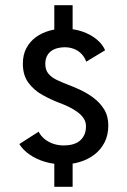

<svg xmlns="http://www.w3.org/2000/svg" viewBox="-20 -720 490 740"><path d="M189.3 0V-110H259.9V0ZM189.3 -580V-700H259.9V-580ZM224.4 -86.5Q187.3 -86.5 154.1 -96.2Q120.9 -105.9 95.2 -123.5Q69.4 -141 54.4 -164.8L128.9 -212.4Q137.6 -195.6 152.4 -183.7Q167.3 -171.9 186.1 -165.6Q205 -159.4 225.9 -159.4Q244.1 -159.4 259.8 -163.6Q275.5 -167.8 287 -177Q298.4 -186.2 304.9 -200.2Q311.4 -214.1 311.4 -233.6Q311.4 -250.4 302.4 -264Q293.3 -277.6 278 -288.6Q262.8 -299.7 244.4 -308.5Q225.9 -317.4 207.4 -324.1Q176.1 -336.1 143.9 -353.9Q111.6 -371.6 89.9 -400.6Q68.1 -429.6 68.1 -474.4Q68.1 -509.4 81.9 -534.9Q95.6 -560.3 118.4 -576.9Q141.3 -593.4 169.8 -601.5Q198.2 -609.5 227.7 -609.5Q265.7 -609.5 297.9 -598.2Q330.1 -586.9 352.8 -568Q375.5 -549.1 385.1 -526.2L312.4 -482.3Q305.4 -501.1 293 -513.4Q280.6 -525.7 264.3 -531.8Q247.9 -537.9 229.2 -537.9Q214.2 -537.9 200.7 -534.2Q187.2 -530.6 176.8 -522.9Q166.4 -515.1 160.5 -502.9Q154.6 -490.6 154.6 -473.3Q154.6 -450.1 166.9 -435.7Q179.3 -421.2 199 -411.9Q218.8 -402.5 240.1 -394.4Q261 -386.6 287.8 -374.3Q314.6 -362.1 339.6 -343.6Q364.7 -325.1 381.1 -298.9Q397.4 -272.6 397.4 -236.6Q397.4 -198.9 382.7 -170.6Q367.9 -142.3 343.2 -123.6Q318.4 -105 287.6 -95.8Q256.8 -86.5 224.4 -86.5Z"/></svg>

Font: League Mono Thin Condensed
Style: Regular
Weight: 100
Width: 1
Designer: Tyler Finck
Foundry: The League of Moveable Type / Tyler Finck
Version: Version 2.300;RELEASE